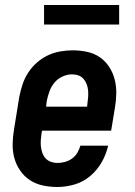

<svg xmlns="http://www.w3.org/2000/svg" viewBox="-20 -739 540 767"><path d="M209 8Q180 8 151.5 2Q123 -4 100 -19Q77 -34 61 -57Q45 -80 37.5 -107Q30 -134 30.5 -163.5Q31 -193 36 -222L57 -352Q62 -377 70 -401.5Q78 -426 92.5 -448.5Q107 -471 127.5 -489Q148 -507 171.5 -518Q195 -529 220.5 -533.5Q246 -538 270 -538Q299 -538 327.5 -532Q356 -526 378.5 -510.5Q401 -495 416 -472Q431 -449 438 -422Q445 -395 444.5 -366Q444 -337 439 -308L424 -217H148L146 -207Q144 -193 143 -179.5Q142 -166 143.5 -153Q145 -140 149.5 -127.5Q154 -115 162.5 -106Q171 -97 183.5 -92.5Q196 -88 209 -88Q224 -88 239 -92Q254 -96 267 -105Q280 -114 288.5 -128Q297 -142 301 -157H412Q404 -122 386 -90.5Q368 -59 340 -35.5Q312 -12 277.5 -2Q243 8 209 8ZM164 -313H328L329 -323Q331 -337 332 -350.5Q333 -364 332 -377Q331 -390 326.5 -402Q322 -414 314 -423.5Q306 -433 294 -437.5Q282 -442 268 -442Q249 -442 230 -433.5Q211 -425 198 -409.5Q185 -394 178 -375Q171 -356 167 -337ZM156 -641V-719H456V-641Z"/></svg>

Font: Iosevka Curly Slab Oblique
Style: Bold
Weight: 700
Italic angle: -9°
Monospace: yes
Designer: Belleve Invis
Foundry: Belleve Invis
Version: Version 11.1.0; ttfautohint (v1.8.3)